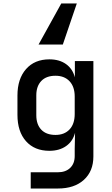

<svg xmlns="http://www.w3.org/2000/svg" viewBox="-20 -900 640 1100"><path d="M156 180V87H311Q356 87 382 62Q408 37 408 -6V-47L410 -139Q397 -90 358.5 -63Q320 -36 263 -36Q178 -36 129 -91Q80 -146 80 -242V-353Q80 -448 129 -504Q178 -560 263 -560Q320 -560 358 -533Q396 -506 409 -457V-550H515V-4Q515 81 460.5 130.5Q406 180 312 180ZM298 -127Q349 -127 378.5 -158.5Q408 -190 408 -247V-347Q408 -403 378.5 -434.5Q349 -466 298 -466Q245 -466 216.5 -436Q188 -406 188 -354V-240Q188 -187 216.5 -157Q245 -127 298 -127ZM420 -880 340 -645H201L331 -880Z"/></svg>

Font: JetBrains Mono SemiBold
Style: Regular
Weight: 472
Monospace: yes
Designer: Philipp Nurullin, Konstantin Bulenkov
Foundry: JetBrains
Version: Version 2.305; ttfautohint (v1.8.4.7-5d5b)